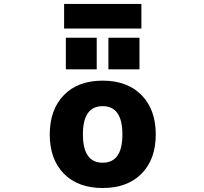

<svg xmlns="http://www.w3.org/2000/svg" viewBox="-20 -946 1040 978"><path d="M402.3 -261.7Q402.3 -117.2 502.9 -117.2Q603.5 -117.2 603.5 -261.2Q603.5 -405.3 502.9 -405.3Q402.3 -405.3 402.3 -261.7ZM305.7 -461.9Q377 -535.2 502.9 -535.2Q628.9 -535.2 701.2 -461.4Q773.4 -387.7 773.4 -261.2Q773.4 -134.8 701.2 -61.5Q628.9 11.7 502.9 11.7Q377 11.7 305.2 -61.5Q233.4 -134.8 233.4 -261.2Q233.4 -387.7 305.7 -461.9ZM306.6 -800.8V-925.8H700.2V-800.8ZM315.4 -592.8V-753.9H472.7V-592.8ZM532.2 -592.8V-753.9H690.4V-592.8Z"/></svg>

Font: GenEi Gothic M Heavy
Style: Regular
Weight: 800
Designer: o_tamon (Modified); [Source Han Sans]
Ryoko NISHIZUKA  (kana & ideographs); Paul D. Hunt (Latin, Greek & Cyrillic); Wenl
Version: Version 1.1a;Original Version 1.004